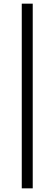

<svg xmlns="http://www.w3.org/2000/svg" viewBox="-20 -810 297 1050"><path d="M99 -790V220H159V-790Z"/></svg>

Font: Unageo
Style: Light
Weight: 300
Designer: Richard Sepsi
Foundry: Richard Sepsi
Version: Version 2.000